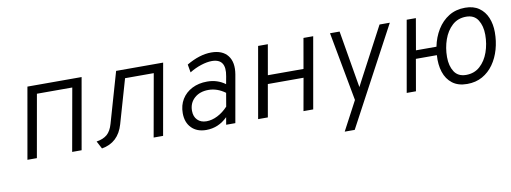

<svg xmlns="http://www.w3.org/2000/svg" viewBox="-59 -845 3624 1361"><g transform="rotate(-10 1753.0 -164.5)"><path d="M81.5 0 171.5 -511H561.5L471.5 0H403.5L483.5 -449.5H229L149.5 0Z M616 12.5 587 -42.5Q635.5 -50 663.5 -74Q691.5 -98 706 -149.5L810 -511.5H1148.5L1058 0H990L1070 -449.5H863.5L772.5 -133.5Q736.5 -8 616 12.5Z M1367.5 12Q1301 12 1262 -27.5Q1223 -67 1223 -134Q1223 -190.5 1249.2 -233.5Q1275.5 -276.5 1322.8 -300.8Q1370 -325 1432 -325Q1505 -325 1561.5 -283.5L1571.5 -338Q1595 -462.5 1489.5 -462.5Q1455 -462.5 1411.8 -448.5Q1368.5 -434.5 1328 -409.5L1318 -467.5Q1412.5 -523 1496 -523Q1577 -523 1614.8 -474.2Q1652.5 -425.5 1638 -340L1578 0H1512L1521 -53Q1455.5 12 1367.5 12ZM1380 -48.5Q1419 -48.5 1459.2 -68.8Q1499.5 -89 1534.5 -126.5L1551 -223Q1493.5 -265 1431 -265Q1368 -265 1329.2 -230Q1290.5 -195 1290.5 -139.5Q1290.5 -97.5 1314.8 -73Q1339 -48.5 1380 -48.5Z M1742 0 1832 -511H1902L1864 -294.5H2120.5L2158.5 -511H2228.5L2138.5 0H2068.5L2110 -233H1853L1812 0Z M2331 194 2441.5 -14.5 2349.5 -511H2418.5L2478 -159.5Q2480.5 -145 2483.2 -129Q2486 -113 2488.5 -99Q2495 -112 2503.5 -128.2Q2512 -144.5 2520 -159.5L2706 -511H2780L2403 194Z M3245.5 12Q3180.5 12 3139.5 -19.5Q3098.5 -51 3081 -105Q3063.5 -159 3068.5 -226.5H2917.5L2878 0H2811.5L2901.5 -511H2967.5L2928.5 -286H3076Q3089.5 -353 3122.5 -406.8Q3155.5 -460.5 3206 -491.8Q3256.5 -523 3323.5 -523Q3383.5 -523 3423 -495.2Q3462.5 -467.5 3482 -420.5Q3501.5 -373.5 3501.5 -315.5Q3501.5 -251.5 3484.8 -192.5Q3468 -133.5 3435.5 -87.5Q3403 -41.5 3355.5 -14.8Q3308 12 3245.5 12ZM3249 -52.5Q3308.5 -52.5 3349.2 -89.2Q3390 -126 3410.8 -184.8Q3431.5 -243.5 3431.5 -309.5Q3431.5 -373 3404.5 -416Q3377.5 -459 3319.5 -459Q3260 -459 3219.2 -421.8Q3178.5 -384.5 3157.8 -325.5Q3137 -266.5 3137 -200.5Q3137 -136.5 3164.2 -94.5Q3191.5 -52.5 3249 -52.5Z"/></g></svg>

Font: Overpass Light
Style: Italic
Weight: 300
Italic angle: -10°
Designer: Delve Withrington, Dave Bailey, Thomas Jockin
Foundry: Delve Fonts LLC
Version: Version 4.000; ttfautohint (v1.8.3)